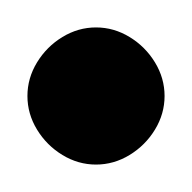

<svg xmlns="http://www.w3.org/2000/svg" viewBox="-20 -880 140 140"><path d="M0 -810Q0 -797 7 -785.5Q14 -774 25.5 -767Q37 -760 50 -760Q63 -760 74.5 -767Q86 -774 93 -785.5Q100 -797 100 -810Q100 -823 93 -834.5Q86 -846 74.5 -853Q63 -860 50 -860Q37 -860 25.5 -853Q14 -846 7 -834.5Q0 -823 0 -810Z"/></svg>

Font: Linefont
Style: Regular
Weight: 400
Monospace: yes
Version: Version 3.002;gftools[0.9.33]